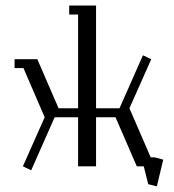

<svg xmlns="http://www.w3.org/2000/svg" viewBox="-20 -596 624 688"><path d="M32.2 -352.1V-383.8H113.8L189.9 -208H259.8V-543.9H228V-576.2H324.2V-208H408.2L492.2 -397.9L522 -383.8L443.8 -208L520 -32.2H534.2L564.9 -23.9L542 71.8L511.2 64L495.1 0H470.2L394 -175.8H324.2V0H259.8V-175.8H175.8L91.8 14.2L62 0L140.1 -175.8L64 -352.1Z"/></svg>

Font: Gawaa
Style: Regular
Weight: 400
Designer: T. Christopher White
Version: Version 1.0